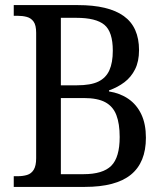

<svg xmlns="http://www.w3.org/2000/svg" viewBox="-20 -734 648 754"><path d="M34 0V-42H49Q70 -42 86.5 -47Q103 -52 112.5 -67.5Q122 -83 122 -113V-605Q122 -635 112 -649Q102 -663 85.5 -667.5Q69 -672 49 -672H34V-714H286Q406 -714 466 -671Q526 -628 526 -537Q526 -493 510.5 -462Q495 -431 468.5 -411Q442 -391 408 -379V-375Q452 -368 484.5 -345.5Q517 -323 535 -285Q553 -247 553 -193Q553 -96 494 -48Q435 0 313 0ZM308 -50Q384 -50 417 -83Q450 -116 450 -196Q450 -248 437 -282Q424 -316 393.5 -332.5Q363 -349 309 -349H219V-50ZM282 -399Q336 -399 366 -413.5Q396 -428 409.5 -458Q423 -488 423 -535Q423 -609 390 -636.5Q357 -664 280 -664H219V-399Z"/></svg>

Font: Noto Serif Khmer SemiCondensed
Style: Regular
Weight: 400
Width: 4
Designer: Danh Hong and the Monotype Design Team
Foundry: Monotype Imaging Inc.
Version: Version 2.004